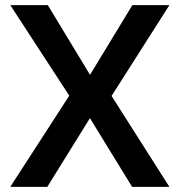

<svg xmlns="http://www.w3.org/2000/svg" viewBox="-20 -727 699 747"><path d="M323 -424 495 -707H639L406 -341ZM339 -282 164 0H20L258 -368ZM252 -351 20 -707H166L332 -433L412 -357L639 0H494L327 -272Z"/></svg>

Font: 42dot Sans Light
Style: Bold
Weight: 700
Version: Version 1.000